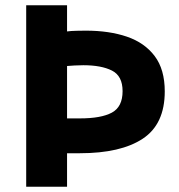

<svg xmlns="http://www.w3.org/2000/svg" viewBox="-20 -713 684 733"><path d="M80 0V-693H236V-593Q250 -595 273 -595.5Q296 -596 308 -596Q397 -596 464.5 -573Q532 -550 570.5 -499Q609 -448 609 -364Q609 -239 525 -183.5Q441 -128 285 -128H236V0ZM236 -261H285Q366 -261 407 -283Q448 -305 448 -365Q448 -423 407.5 -443.5Q367 -464 298 -464Q281 -464 264.5 -463Q248 -462 236 -461Z"/></svg>

Font: Ubuntu Sans ExtraBold
Style: Regular
Weight: 800
Designer: Dalton Maag Ltd
Foundry: Dalton Maag Ltd
Version: Version 1.006; ttfautohint (v1.8.4.7-5d5b)